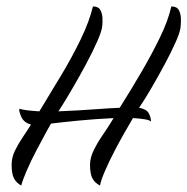

<svg xmlns="http://www.w3.org/2000/svg" viewBox="-20 -563 581 595"><path d="M46 12Q31 4 23.5 -10Q16 -24 16 -53Q16 -75 26.5 -96.5Q37 -118 51 -138.5Q65 -159 76 -177Q54 -183 46 -201Q38 -219 40 -226Q49 -223 66 -221Q83 -219 102 -218Q137 -275 171 -332Q205 -389 231 -443Q257 -497 268 -543Q285 -543 291 -532Q297 -521 297.5 -507Q298 -493 297 -484Q296 -468 281.5 -435Q267 -402 246 -363Q225 -324 204.5 -289Q184 -254 172 -235L161 -218Q189 -219 223.5 -221Q258 -223 291.5 -225.5Q325 -228 351 -229Q385 -283 417.5 -338.5Q450 -394 475.5 -446.5Q501 -499 511 -543Q528 -543 534 -532Q540 -521 540.5 -507Q541 -493 540 -484Q540 -468 525.5 -435Q511 -402 490 -363Q469 -324 448.5 -289Q428 -254 415 -235L411 -229Q434 -225 441 -212Q448 -199 448 -186Q444 -191 427.5 -193.5Q411 -196 392 -197Q379 -175 364.5 -149.5Q350 -124 337 -99Q318 -63 305 -32.5Q292 -2 290 12Q274 4 266.5 -10Q259 -24 259 -53Q259 -74 270.5 -97.5Q282 -121 297.5 -143.5Q313 -166 324 -184Q328 -191 332 -197Q271 -194 220.5 -189Q170 -184 138 -180Q127 -161 116 -140Q105 -119 94 -99Q75 -63 62 -32.5Q49 -2 46 12Z"/></svg>

Font: Birthstone
Style: Regular
Weight: 400
Designer: Robert E. Leuschke
Foundry: Robert E. Leuschke
Version: Version 1.013; ttfautohint (v1.8.3)